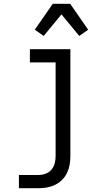

<svg xmlns="http://www.w3.org/2000/svg" viewBox="-20 -780 540 1015"><path d="M80 215V145H183Q202 145 220.5 138.5Q239 132 251.5 117.5Q264 103 269 84Q274 65 274 46V-450H138V-520H352V46Q352 69 348 91.5Q344 114 334 134.5Q324 155 308 171Q292 187 271.5 197Q251 207 228.5 211Q206 215 183 215ZM211 -590 164 -623 259 -760H351L446 -623L399 -590L305 -704Z"/></svg>

Font: HulyMono
Style: Regular
Weight: 400
Monospace: yes
Designer: Belleve Invis
Foundry: Belleve Invis
Version: Version 33.2.5; ttfautohint (v1.8.4)